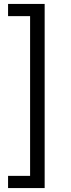

<svg xmlns="http://www.w3.org/2000/svg" viewBox="-20 -762 360 976"><path d="M207 -742H21V-680H133V132H21V194H207Z"/></svg>

Font: Montserrat-Alt1
Style: Regular
Weight: 400
Designer: Differentunic
Foundry: Differentunic
Version: Version 7.222